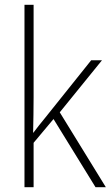

<svg xmlns="http://www.w3.org/2000/svg" viewBox="-20 -831 462 800"><path d="M120 -426V-811H82V-51H120V-236L203 -335L378 -51H421L229 -363L405 -580H360L168 -340C150 -319 137 -301 119 -278H118C119 -329 120 -375 120 -426Z"/></svg>

Font: Noto Sans Tamil UI SemiCondensed ExtraLight
Style: Regular
Weight: 200
Width: 4
Designer: Jelle Bosma - Monotype Design Team
Foundry: Monotype Imaging Inc.
Version: Version 2.004